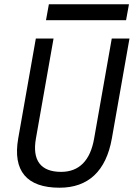

<svg xmlns="http://www.w3.org/2000/svg" viewBox="-20 -875 630 905"><path d="M260.7 9.8C396 9.8 480 -68.4 507.3 -222.7L590.3 -693.4H506.8L423.8 -222.7C405.8 -118.2 353 -64.9 268.1 -64.9C171.9 -64.9 130.9 -119.1 149.4 -222.7L232.4 -693.4H148.9L65.9 -222.7C39.1 -69.8 105.5 9.8 260.7 9.8ZM196.8 -779.8H574.2L587.9 -855H210.4Z"/></svg>

Font: Cascadia Mono NF SemiLight
Style: Italic
Weight: 350
Italic angle: -10°
Monospace: yes
Designer: Aaron Bell
Foundry: Saja Typeworks
Version: Version 2404.023